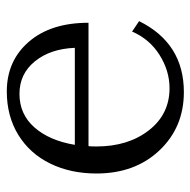

<svg xmlns="http://www.w3.org/2000/svg" viewBox="-18 -538 571 576"><g transform="rotate(90 268.0 -250.5)"><path d="M43.9 -381.8Q110.4 -516.1 256.8 -516.1Q362.3 -516.1 431.6 -442.9Q501 -369.6 501 -253.9Q501 -176.3 471.2 -115.2Q441.4 -54.2 385.3 -19.5Q329.1 15.1 254.9 15.1Q163.1 15.1 106 -50.8Q48.8 -116.7 48.8 -230H418.9Q419.9 -237.8 419.9 -253.9Q419.9 -348.6 371.6 -410.9Q323.2 -473.1 245.1 -473.1Q192.9 -473.1 145.3 -443.1Q97.7 -413.1 75.2 -360.8ZM124 -189Q127 -115.2 164.6 -69.1Q202.1 -22.9 262.2 -22.9Q323.2 -22.9 362.8 -67.9Q402.3 -112.8 415 -189Z"/></g></svg>

Font: LT Superior Serif
Style: Regular
Weight: 400
Designer: Daniel Lyons
Foundry: LyonsType
Version: Version 2.120;FEAKit 1.0